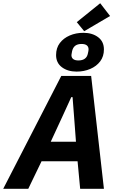

<svg xmlns="http://www.w3.org/2000/svg" viewBox="-55 -1168 733 1188"><path d="M588 0H441L425 -170H202L120 0H-35L324 -698H509ZM415 -291 403 -451 394 -567H386L333 -451L259 -291ZM626 -1069 466 -975 420 -1031 565 -1148ZM419 -725Q364 -725 328 -752Q292 -779 292 -827Q292 -871 315 -901.5Q338 -932 376.5 -948.5Q415 -965 461 -965Q516 -965 552 -938Q588 -911 588 -862Q588 -819 565 -788.5Q542 -758 503.5 -741.5Q465 -725 419 -725ZM430 -794Q455 -794 470 -805Q485 -816 489 -838Q491 -846 492 -852.5Q493 -859 493 -862Q493 -879 482 -887.5Q471 -896 450 -896Q425 -896 410.5 -885Q396 -874 391 -851Q390 -844 388.5 -837Q387 -830 387 -827Q387 -811 398 -802.5Q409 -794 430 -794Z"/></svg>

Font: IBM Plex Sans
Style: Bold Italic
Weight: 700
Italic angle: -11.31°
Designer: Mike Abbink, Paul van der Laan, Pieter van Rosmalen
Foundry: Bold Monday
Version: Version 3.201